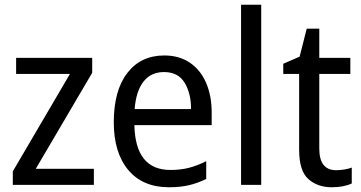

<svg xmlns="http://www.w3.org/2000/svg" viewBox="-20 -873 1523 810"><path d="M376 -93H34V-150L275 -561H48V-629H369V-566L131 -161H376Z M673 -639Q736 -639 781 -608.5Q826 -578 849.5 -523.5Q873 -469 873 -399V-345H547Q551 -156 699 -156Q742 -156 777 -165Q812 -174 850 -193V-118Q813 -100 776.5 -91.5Q740 -83 693 -83Q582 -83 521 -156Q460 -229 460 -357Q460 -491 517 -565Q574 -639 673 -639ZM672 -569Q617 -569 585.5 -529Q554 -489 548 -413H786Q786 -480 758.5 -524.5Q731 -569 672 -569Z M1082 -93H997V-853H1082Z M1398 -155Q1415 -155 1433 -158Q1451 -161 1464 -166V-99Q1430 -83 1379 -83Q1320 -83 1281 -117.5Q1242 -152 1242 -241V-561H1175V-604L1244 -634L1274 -752H1327V-629H1458V-561H1327V-246Q1327 -155 1398 -155Z"/></svg>

Font: Noto Sans Telugu UI SemiCondensed
Style: Regular
Weight: 400
Width: 4
Designer: Jelle Bosma - Monotype Design Team
Foundry: Monotype Imaging Inc.
Version: Version 2.005; ttfautohint (v1.8.4.7-5d5b)